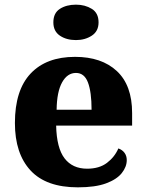

<svg xmlns="http://www.w3.org/2000/svg" viewBox="-20 -794 626 824"><path d="M314 10Q178 10 111 -62.5Q44 -135 44 -266Q44 -407 111.5 -478.5Q179 -550 302 -550Q416 -550 481.5 -489Q547 -428 547 -309V-255H221Q223 -159 257 -114.5Q291 -70 354 -70Q406 -70 439 -95Q472 -120 488 -157Q505 -151 514.5 -138Q524 -125 524 -107Q524 -78 502.5 -51Q481 -24 435 -7Q389 10 314 10ZM373 -323Q373 -399 357.5 -440Q342 -481 306 -481Q269 -481 246.5 -440.5Q224 -400 223 -323ZM306 -622Q265 -622 237 -641Q209 -660 209 -698Q209 -738 237 -756Q265 -774 306 -774Q345 -774 374 -756Q403 -738 403 -698Q403 -660 374 -641Q345 -622 306 -622Z"/></svg>

Font: Noto Serif Kannada ExtraBold
Style: Regular
Weight: 800
Version: Version 2.003